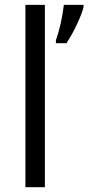

<svg xmlns="http://www.w3.org/2000/svg" viewBox="-20 -780 368 800"><path d="M167 0H85.9V-759.8H167ZM328.1 -759.8V-751Q322.8 -726.1 301.3 -680.2Q279.8 -634.3 256.8 -600.1H212.9V-611.8Q236.3 -679.2 246.1 -759.8Z"/></svg>

Font: OpenSans-Regular
Style: Regular
Weight: 400
Foundry: Ascender Corporation
Version: Version 1.10